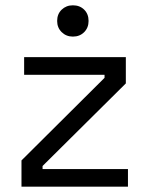

<svg xmlns="http://www.w3.org/2000/svg" viewBox="-20 -704 561 724"><path d="M61 0V-99L374.2 -410.5V-422H71V-488.5H454.5V-389.5L140.5 -78V-66.5H462.5V0ZM195.5 -625Q195.5 -651.2 212.6 -667.6Q229.8 -684 254.8 -684Q280.8 -684 297.4 -667.6Q314 -651.2 314 -625Q314 -599.5 297.4 -582.8Q280.8 -566 254.8 -566Q229.8 -566 212.6 -582.8Q195.5 -599.5 195.5 -625Z"/></svg>

Font: Space 7353
Style: Regular
Weight: 400
Designer: Christine Claussen + Ruben Lyon  (Space 7353)
Version: Version 1.000;FEAKit 1.0